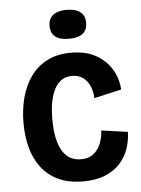

<svg xmlns="http://www.w3.org/2000/svg" viewBox="-53 -765 603 820"><g transform="rotate(-5 248.5 -355.0)"><path d="M271 13Q208 13 164 -8Q120 -29 92 -66Q64 -103 51 -152Q38 -201 38 -257Q38 -315 51.5 -366Q65 -417 93 -456Q121 -495 164 -517Q207 -539 266 -539Q328 -539 371 -515.5Q414 -492 438.5 -452.5Q463 -413 466 -364L349 -337Q348 -366 337.5 -389.5Q327 -413 308 -426.5Q289 -440 262 -440Q237 -440 218.5 -428.5Q200 -417 187.5 -394Q175 -371 168.5 -338Q162 -305 162 -263Q162 -206 173.5 -165.5Q185 -125 209 -103.5Q233 -82 270 -82Q303 -82 323.5 -98.5Q344 -115 354.5 -141.5Q365 -168 366 -197L479 -181Q478 -143 466 -108.5Q454 -74 429 -46.5Q404 -19 365 -3Q326 13 271 13ZM263 -599Q224 -599 204.5 -614.5Q185 -630 185 -661Q185 -691 205 -707Q225 -723 263 -723Q302 -723 322 -707Q342 -691 342 -661Q342 -630 322 -614.5Q302 -599 263 -599Z"/></g></svg>

Font: Bricolage Grotesque SemiCondensed SemiBold
Style: Regular
Weight: 600
Width: 4
Designer: Mathieu Triay
Foundry: Atelier Triay
Version: Version 1.001;gftools[0.9.33.dev8+g029e19f]